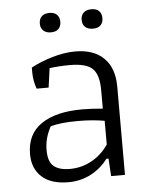

<svg xmlns="http://www.w3.org/2000/svg" viewBox="-49 -669 562 718"><g transform="rotate(-5 232.5 -309.5)"><path d="M124 -591Q124 -609 134.5 -618.5Q145 -628 163 -628Q181 -628 191 -618.5Q201 -609 201 -591Q201 -574 191 -564.5Q181 -555 163 -555Q145 -555 134.5 -564.5Q124 -574 124 -591ZM281 -591Q281 -609 291.5 -618.5Q302 -628 321 -628Q339 -628 349 -618.5Q359 -609 359 -591Q359 -574 349 -564.5Q339 -555 321 -555Q302 -555 291.5 -564.5Q281 -574 281 -591ZM45 -108Q45 -183 100 -220.5Q155 -258 254 -258Q287 -258 331 -254V-322Q331 -382 307 -404.5Q283 -427 223 -427Q181 -427 146 -422L136 -350H91Q80 -381 80 -411V-430Q112 -448 158.5 -462Q205 -476 247 -476Q316 -476 354 -438.5Q392 -401 392 -331V0H340L336 -66H328Q302 -31 263.5 -11Q225 9 179 9Q114 9 79.5 -22.5Q45 -54 45 -108ZM334 -119V-208Q289 -216 234 -216Q168 -216 131 -205Q119 -182 113.5 -161.5Q108 -141 108 -117Q108 -74 128.5 -57Q149 -40 189 -40Q233 -40 271 -61Q309 -82 334 -119Z"/></g></svg>

Font: Athiti
Style: Regular
Weight: 400
Designer: CadsonDemak Team
Foundry: CadsonDemak
Version: Version 1.032